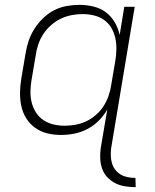

<svg xmlns="http://www.w3.org/2000/svg" viewBox="-20 -548 640 791"><path d="M539 223Q517 223 495 219.5Q473 216 454.5 206.5Q436 197 422 182Q408 167 401 147.5Q394 128 393 106Q392 84 395 62L422 -97Q408 -72 387 -51Q366 -30 340 -16.5Q314 -3 286.5 2.5Q259 8 232 8Q203 8 175.5 1.5Q148 -5 125.5 -21Q103 -37 88.5 -60Q74 -83 68 -110.5Q62 -138 62.5 -167Q63 -196 68 -226L85 -326Q89 -352 97.5 -378Q106 -404 121 -428Q136 -452 156.5 -472Q177 -492 201.5 -505Q226 -518 253.5 -523Q281 -528 307 -528Q337 -528 365.5 -521Q394 -514 416 -497.5Q438 -481 452.5 -456.5Q467 -432 473 -404L492 -520H535L438 62Q436 78 436.5 94Q437 110 441.5 125Q446 140 455.5 152Q465 164 478 171.5Q491 179 506.5 182Q522 185 538 185ZM246 -30Q268 -30 290.5 -34Q313 -38 334.5 -48Q356 -58 375 -74.5Q394 -91 406.5 -110.5Q419 -130 427 -152.5Q435 -175 438 -197L455 -297Q459 -321 459.5 -345Q460 -369 455 -391.5Q450 -414 438.5 -433.5Q427 -453 408.5 -466Q390 -479 367 -484.5Q344 -490 320 -490Q298 -490 274.5 -485.5Q251 -481 229.5 -470.5Q208 -460 189.5 -443.5Q171 -427 158 -407Q145 -387 137.5 -364.5Q130 -342 127 -319L110 -219Q106 -195 105.5 -171.5Q105 -148 110.5 -126Q116 -104 128 -85Q140 -66 158.5 -53.5Q177 -41 199.5 -35.5Q222 -30 246 -30Z"/></svg>

Font: Iosevka XLt Ex Obl
Style: Regular
Weight: 200
Width: 7
Italic angle: -9°
Monospace: yes
Designer: Belleve Invis
Foundry: Belleve Invis
Version: Version 32.5.0; ttfautohint (v1.8.4)